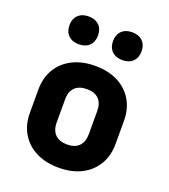

<svg xmlns="http://www.w3.org/2000/svg" viewBox="-145 -897 890 1011"><g transform="rotate(20 300.0 -391.5)"><path d="M300 10Q227 10 173 -17.5Q119 -45 89.5 -94.5Q60 -144 60 -210V-340Q60 -406 89.5 -455.5Q119 -505 173 -532.5Q227 -560 300 -560Q374 -560 427.5 -532.5Q481 -505 510.5 -455.5Q540 -406 540 -340V-210Q540 -144 510.5 -94.5Q481 -45 427.5 -17.5Q374 10 300 10ZM300 -120Q344 -120 367 -143.5Q390 -167 390 -210V-340Q390 -384 367 -407Q344 -430 300 -430Q257 -430 233.5 -407Q210 -384 210 -340V-210Q210 -167 233.5 -143.5Q257 -120 300 -120ZM422 -637Q385 -637 363.5 -658Q342 -679 342 -715Q342 -751 363.5 -772Q385 -793 422 -793Q459 -793 480.5 -772Q502 -751 502 -715Q502 -679 480.5 -658Q459 -637 422 -637ZM178 -637Q141 -637 119.5 -658Q98 -679 98 -715Q98 -751 119.5 -772Q141 -793 178 -793Q215 -793 236.5 -772Q258 -751 258 -715Q258 -679 236.5 -658Q215 -637 178 -637Z"/></g></svg>

Font: NKDuy Mono ExtraBold
Style: Regular
Weight: 800
Monospace: yes
Designer: NKDuy
Foundry: NKDuy
Version: Version 2.251; ttfautohint (v1.8.4.7-5d5b)